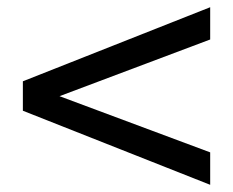

<svg xmlns="http://www.w3.org/2000/svg" viewBox="-20 -578 642 529"><path d="M559.1 -158.2 144 -313 559.1 -469.2V-558.1L43 -354V-272.9L559.1 -68.8Z"/></svg>

Font: Hack Dev
Style: Regular
Weight: 400
Designer: Christopher Simpkins
Foundry: Christopher Simpkins
Version: Version 2.0315